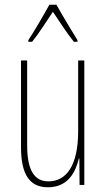

<svg xmlns="http://www.w3.org/2000/svg" viewBox="-20 -783 448 813"><path d="M219 -763H189C165 -719 121 -644 100 -613V-606H116C143 -639 179 -696 204 -733C231 -693 265 -640 293 -606H308V-613C296 -632 245 -716 219 -763ZM337 -527H311V-228C311 -82 261 -15 185 -15C127 -15 95 -60 95 -167V-527H69V-159C69 -45 105 10 183 10C268 10 300 -54 314 -112H316L317 0H337Z"/></svg>

Font: Noto Sans Ethiopic ExtraCondensed Thin
Style: Regular
Weight: 100
Width: 2
Designer: Monotype Design Team
Foundry: Monotype Imaging Inc.
Version: Version 2.102